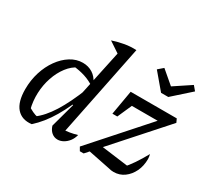

<svg xmlns="http://www.w3.org/2000/svg" viewBox="-152 -989 1309 1223"><g transform="rotate(30 502.0 -377.5)"><path d="M398 -27 381 -66Q410 -67 437 -71.5Q464 -76 491 -84Q484 -56 468.5 -36Q453 -16 432.5 -4.5Q412 7 391 7Q366 7 347 -9Q328 -25 319 -54L368 -233L359 -236L461 -715L542 -738ZM200 4Q130 12 91.5 -32Q53 -76 53 -169Q53 -235 71.5 -294Q90 -353 123 -399Q156 -445 198.5 -471.5Q241 -498 288 -498Q329 -498 360.5 -478Q392 -458 409 -421L408 -396Q343 -441 242 -450L277 -457Q237 -439 205.5 -398Q174 -357 155.5 -302.5Q137 -248 134.5 -188Q132 -128 147 -70L127 -92Q149 -78 170 -67.5Q191 -57 216 -53L193 -49Q247 -88 296 -166Q345 -244 392 -363L410 -347Q364 -223 313.5 -137.5Q263 -52 200 4ZM458 -653 371 -711Q417 -726 458 -733Q499 -740 542 -738ZM501 -762H502V-761ZM552 0 537 -26 950 -490H982L994 -464L580 0ZM768 2 585 -35 644 -99 881 -68 838 -48Q867 -79 894 -119Q921 -159 948 -208Q950 -200 951.5 -191Q953 -182 953 -174Q953 -123 933.5 -82.5Q914 -42 880.5 -17.5Q847 7 803 7Q784 7 768 2ZM612 -311 643 -490H727L648 -311ZM671 -416 643 -490H982L906 -416ZM814 -581 716 -697 753 -729 848 -648 970 -729 997 -697 867 -581Z"/></g></svg>

Font: Piazzolla Thin Medium
Style: Italic
Weight: 500
Italic angle: -11.3°
Version: Version 2.005